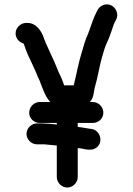

<svg xmlns="http://www.w3.org/2000/svg" viewBox="-20 -752 596 862"><path d="M146 -104H179C196 -102 212 -101 231 -99H235V43C235 68 257 90 282 90C307 90 329 68 329 43V-87C342 -87 355 -83 367 -81L379 -80C392 -79 404 -82 414 -90C446 -115 429 -169 390 -173L377 -175C362 -177 344 -181 329 -182V-200H397C422 -200 444 -220 444 -246C444 -272 422 -294 397 -294H383C393 -303 399 -318 402 -340C403 -350 405 -358 407 -365C419 -404 426 -453 437 -492C445 -516 450 -541 460 -560C472 -585 481 -614 490 -640L496 -654L501 -663C515 -689 500 -717 481 -727C455 -741 428 -726 418 -707L413 -697C401 -674 392 -647 383 -621L375 -599C364 -576 356 -549 348 -520C333 -474 323 -416 311 -369H268C260 -393 253 -409 242 -431C235 -447 230 -462 222 -479L210 -505C200 -528 187 -554 178 -578C168 -611 143 -649 104 -649H97C72 -649 50 -627 50 -602C50 -579 67 -562 85 -557C87 -554 89 -550 90 -546C98 -520 112 -491 124 -466L136 -440C144 -423 149 -407 157 -392C170 -359 183 -317 206 -294H158C133 -294 111 -272 111 -246C111 -220 133 -200 158 -200H235V-193C218 -194 201 -197 186 -197C179 -198 170 -198 159 -198H146C121 -198 99 -176 99 -151C99 -126 121 -104 146 -104Z"/></svg>

Font: Electronic
Style: ExBlk
Weight: 900
Version: Version 1.011